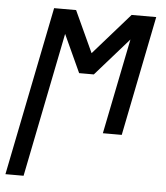

<svg xmlns="http://www.w3.org/2000/svg" viewBox="-75 -535 675 782"><g transform="rotate(5 263.0 -144.5)"><path d="M434.1 0H356.9L435.5 -390.1L299.3 -235.4H239.3L168.5 -389.6L50.3 200.7H-23.9L114.7 -490.2H204.6L282.7 -320.8L431.6 -490.2H532.2Z"/></g></svg>

Font: Code New Roman
Style: Italic
Weight: 400
Italic angle: -11°
Monospace: yes
Designer: Sam Radian
Foundry: Code New Roman
Version: Version 1.508 October 19, 2014